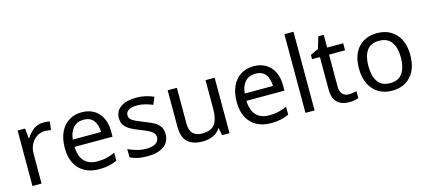

<svg xmlns="http://www.w3.org/2000/svg" viewBox="-58 -1271 3979 1792"><g transform="rotate(-15 1931.0 -375.0)"><path d="M335 -546Q350 -546 367.5 -544.5Q385 -543 398 -540L387 -459Q374 -462 358.5 -464Q343 -466 329 -466Q288 -466 252 -443.5Q216 -421 194.5 -380.5Q173 -340 173 -286V0H85V-536H157L167 -438H171Q197 -482 238 -514Q279 -546 335 -546Z M705 -546Q774 -546 823.5 -516Q873 -486 899.5 -431.5Q926 -377 926 -304V-251H559Q561 -160 605.5 -112.5Q650 -65 730 -65Q781 -65 820.5 -74.5Q860 -84 902 -102V-25Q861 -7 821 1.5Q781 10 726 10Q650 10 591.5 -21Q533 -52 500.5 -113.5Q468 -175 468 -264Q468 -352 497.5 -415Q527 -478 580.5 -512Q634 -546 705 -546ZM704 -474Q641 -474 604.5 -433.5Q568 -393 561 -321H834Q833 -389 802 -431.5Q771 -474 704 -474Z M1411 -148Q1411 -70 1353 -30Q1295 10 1197 10Q1141 10 1100.5 1Q1060 -8 1029 -24V-104Q1061 -88 1106.5 -74.5Q1152 -61 1199 -61Q1266 -61 1296 -82.5Q1326 -104 1326 -140Q1326 -160 1315 -176Q1304 -192 1275.5 -208Q1247 -224 1194 -244Q1142 -264 1105 -284Q1068 -304 1048 -332Q1028 -360 1028 -404Q1028 -472 1083.5 -509Q1139 -546 1229 -546Q1278 -546 1320.5 -536.5Q1363 -527 1400 -510L1370 -440Q1336 -454 1299 -464Q1262 -474 1223 -474Q1169 -474 1140.5 -456.5Q1112 -439 1112 -409Q1112 -387 1125 -371.5Q1138 -356 1168.5 -341.5Q1199 -327 1250 -307Q1301 -288 1337 -268Q1373 -248 1392 -219.5Q1411 -191 1411 -148Z M1989 -536V0H1917L1904 -71H1900Q1874 -29 1828 -9.5Q1782 10 1730 10Q1633 10 1584 -36.5Q1535 -83 1535 -185V-536H1624V-191Q1624 -63 1743 -63Q1832 -63 1866.5 -113Q1901 -163 1901 -257V-536Z M2366 -546Q2435 -546 2484.5 -516Q2534 -486 2560.5 -431.5Q2587 -377 2587 -304V-251H2220Q2222 -160 2266.5 -112.5Q2311 -65 2391 -65Q2442 -65 2481.5 -74.5Q2521 -84 2563 -102V-25Q2522 -7 2482 1.5Q2442 10 2387 10Q2311 10 2252.5 -21Q2194 -52 2161.5 -113.5Q2129 -175 2129 -264Q2129 -352 2158.5 -415Q2188 -478 2241.5 -512Q2295 -546 2366 -546ZM2365 -474Q2302 -474 2265.5 -433.5Q2229 -393 2222 -321H2495Q2494 -389 2463 -431.5Q2432 -474 2365 -474Z M2811 0H2723V-760H2811Z M3160 -62Q3180 -62 3201 -65.5Q3222 -69 3235 -73V-6Q3221 1 3195 5.5Q3169 10 3145 10Q3103 10 3067.5 -4.5Q3032 -19 3010 -55Q2988 -91 2988 -156V-468H2912V-510L2989 -545L3024 -659H3076V-536H3231V-468H3076V-158Q3076 -109 3099.5 -85.5Q3123 -62 3160 -62Z M3808 -269Q3808 -136 3740.5 -63Q3673 10 3558 10Q3487 10 3431.5 -22.5Q3376 -55 3344 -117.5Q3312 -180 3312 -269Q3312 -402 3379 -474Q3446 -546 3561 -546Q3634 -546 3689.5 -513.5Q3745 -481 3776.5 -419.5Q3808 -358 3808 -269ZM3403 -269Q3403 -174 3440.5 -118.5Q3478 -63 3560 -63Q3641 -63 3679 -118.5Q3717 -174 3717 -269Q3717 -364 3679 -418Q3641 -472 3559 -472Q3477 -472 3440 -418Q3403 -364 3403 -269Z"/></g></svg>

Font: Noto Sans Mende Kikakui
Style: Regular
Weight: 400
Designer: Monotype Design Team
Foundry: Monotype Imaging Inc.
Version: Version 2.003; ttfautohint (v1.8.4.7-5d5b)